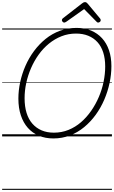

<svg xmlns="http://www.w3.org/2000/svg" viewBox="-20 -1276 1067 1796"><path d="M479 19Q404 19 343.5 -6.5Q283 -32 240.5 -80Q198 -128 175 -197Q152 -266 152 -353Q152 -430 169 -508.5Q186 -587 218.5 -661Q251 -735 298.5 -799Q346 -863 406.5 -912Q467 -961 540.5 -988Q614 -1015 697 -1015Q772 -1015 832 -990Q892 -965 934.5 -918.5Q977 -872 999.5 -806Q1022 -740 1022 -657Q1022 -580 1005 -500Q988 -420 955.5 -344Q923 -268 875.5 -202.5Q828 -137 767.5 -87Q707 -37 634.5 -9Q562 19 479 19ZM484 -35Q557 -35 621 -61Q685 -87 738 -133Q791 -179 833 -239.5Q875 -300 904.5 -369Q934 -438 949 -511Q964 -584 964 -654Q964 -728 945.5 -785.5Q927 -843 891.5 -882Q856 -921 805.5 -941.5Q755 -962 691 -962Q619 -962 555.5 -937Q492 -912 438 -868Q384 -824 342 -765.5Q300 -707 270.5 -639Q241 -571 225.5 -499.5Q210 -428 210 -357Q210 -280 228.5 -220Q247 -160 283 -119Q319 -78 369.5 -56.5Q420 -35 484 -35ZM580 -1065Q572 -1065 565.5 -1072.5Q559 -1080 559 -1087Q559 -1093 561 -1096.5Q563 -1100 567 -1104L746 -1243Q754 -1250 761 -1253Q768 -1256 776 -1256Q783 -1256 788.5 -1252.5Q794 -1249 800 -1242L917 -1102Q920 -1098 921 -1094Q922 -1090 922 -1086Q922 -1077 914 -1071Q906 -1065 899 -1065Q893 -1065 888.5 -1068Q884 -1071 880 -1076L767 -1191L602 -1074Q595 -1070 590.5 -1067.5Q586 -1065 580 -1065ZM0 490H1027V500H0ZM0 -20H1027V0H0ZM0 -505H1027V-500H0ZM0 -1010H1027V-1000H0Z"/></svg>

Font: Playwrite TZ Guides
Style: Regular
Weight: 400
Designer: Veronika Burian, José Scaglione
Foundry: TypeTogether
Version: Version 1.003